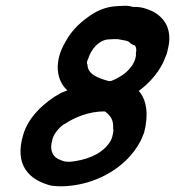

<svg xmlns="http://www.w3.org/2000/svg" viewBox="-20 -645 608 667"><path d="M61 -178C29 -73 79 -20 158 0H159C180 3 204 3 227 0C307 -9 383 -47 434 -105C450 -124 467 -148 476 -173C478 -177 480 -182 481 -185V-186C496 -244 491 -297 462 -329C499 -356 537 -398 554 -445V-446C554 -446 557 -451 559 -457C562 -466 562 -472 564 -477V-478C579 -541 553 -585 507 -607C491 -614 472 -622 442 -621C436 -623 425 -625 416 -625C407 -625 399 -624 392 -624C360 -623 332 -615 304 -598C266 -574 230 -543 207 -499C166 -430 176 -365 214 -331C205 -327 193 -324 185 -318C179 -314 170 -310 165 -306C121 -276 78 -234 61 -178ZM163 -164C170 -186 191 -207 205 -215H206C240 -238 290 -258 342 -258L346 -257C365 -242 375 -228 373 -197V-196H374C374 -187 372 -178 370 -170C368 -164 367 -161 365 -157C343 -118 298 -94 240 -85C233 -84 225 -83 221 -83C209 -83 202 -84 193 -88C163 -98 150 -121 163 -164ZM285 -438 286 -440C297 -476 324 -505 355 -508C361 -508 369 -509 374 -509H389C403 -506 416 -505 426 -501C429 -499 434 -491 449 -487C453 -481 455 -472 452 -459V-458C453 -454 452 -448 450 -441C439 -404 403 -378 367 -364C365 -364 363 -364 359 -363C318 -374 285 -388 284 -419V-420C281 -424 282 -433 285 -438Z"/></svg>

Font: SolarCharger
Style: 952
Weight: 900
Designer: Mew Too
Foundry: Cannot Into Space Fonts/KineticPlasma Fonts
Version: Version 1.100